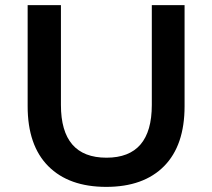

<svg xmlns="http://www.w3.org/2000/svg" viewBox="-20 -720 829 750"><path d="M88 -305V-700H218V-310Q218 -104 396 -104Q573 -104 573 -310V-700H701V-305Q701 -152 621 -71Q541 10 395 10Q249 10 168.5 -71Q88 -152 88 -305Z"/></svg>

Font: CMG Sans SemiBold
Style: Regular
Weight: 600
Designer: Julieta Ulanovsky
Foundry: Julieta Ulanovsky
Version: Version 7.200